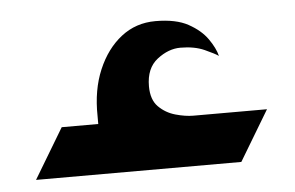

<svg xmlns="http://www.w3.org/2000/svg" viewBox="-33 -738 587 382"><g transform="rotate(-5 260.0 -547.0)"><path d="M158 -446V-516Q157 -568 174 -608Q191 -648 220.5 -671Q250 -694 289 -694Q330 -694 354.5 -680.5Q379 -667 392 -648.5Q405 -630 409 -614Q402 -619 382 -628Q362 -637 334 -637Q310 -637 287.5 -619.5Q265 -602 265 -566Q265 -539 279 -525Q293 -511 312.5 -505.5Q332 -500 348 -500H381L382 -446ZM25 -400 85 -500H495L435 -400Z"/></g></svg>

Font: Reem Kufi Fun
Style: Regular
Weight: 400
Designer: Khaled Hosny
Version: Version 1.005